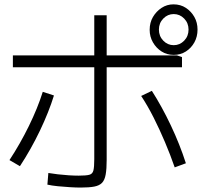

<svg xmlns="http://www.w3.org/2000/svg" viewBox="-20 -871 923 878"><path d="M196.7 -26.7 201.1 -80Q220 -76.7 244.4 -73.9Q268.9 -71.1 293.9 -69.4Q318.9 -67.8 340 -67.8Q373.3 -67.8 388.3 -71.7Q403.3 -75.6 407.2 -91.7Q411.1 -107.8 411.1 -143.3V-801.1H467.8V-138.9Q467.8 -98.9 463.3 -73.3Q458.9 -47.8 446.7 -35Q434.4 -22.2 411.1 -17.8Q387.8 -13.3 348.9 -13.3Q327.8 -13.3 300 -15Q272.2 -16.7 244.4 -19.4Q216.7 -22.2 196.7 -26.7ZM23.3 -138.9Q72.2 -213.3 112.2 -295Q152.2 -376.7 175.6 -451.1L226.7 -434.4Q203.3 -358.9 162.8 -273.9Q122.2 -188.9 71.1 -111.1ZM778.9 -105.6Q758.9 -163.3 734.4 -221.1Q710 -278.9 682.8 -332.8Q655.6 -386.7 625.6 -432.2L674.4 -455.6Q720 -384.4 761.1 -297.8Q802.2 -211.1 830 -124.4ZM38.9 -563.3V-617.8H788.9L812.2 -610V-563.3ZM664.4 -734.4Q664.4 -767.8 679.4 -793.3Q694.4 -818.9 718.9 -835Q743.3 -851.1 773.3 -851.1Q805.6 -851.1 830 -835Q854.4 -818.9 868.9 -793.3Q883.3 -767.8 883.3 -735.6Q883.3 -703.3 868.9 -677.2Q854.4 -651.1 830 -635.6Q805.6 -620 774.4 -620Q743.3 -620 718.9 -635.6Q694.4 -651.1 679.4 -677.2Q664.4 -703.3 664.4 -734.4ZM842.2 -735.6Q842.2 -765.6 822.2 -786.1Q802.2 -806.7 774.4 -806.7Q746.7 -806.7 726.7 -786.1Q706.7 -765.6 706.7 -735.6Q706.7 -705.6 726.7 -685Q746.7 -664.4 774.4 -664.4Q802.2 -664.4 822.2 -685Q842.2 -705.6 842.2 -735.6Z"/></svg>

Font: Paperlogy 3 Light
Style: Regular
Weight: 300
Designer: redesigned by Lee Juim, glyphs from Gmarket Sans & Montserrat
Foundry: PT&
Version: Version 1.001